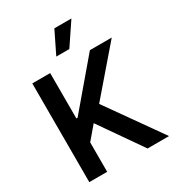

<svg xmlns="http://www.w3.org/2000/svg" viewBox="-222 -1093 1121 1225"><g transform="rotate(-30 338.5 -480.5)"><path d="M71.7 -727.3H203.5V-393.1H212.4L496.1 -727.3H657L375.7 -400.9L659.4 0H501.1L284.1 -311.8L203.5 -216.6V0H71.7ZM369.3 -961.3H495L386 -799H289.8Z"/></g></svg>

Font: Interop SemBd
Style: Regular
Weight: 600
Designer: Rasmus Andersson, Google, Jang Haemin
Foundry: jhaemin
Version: Version 1.008